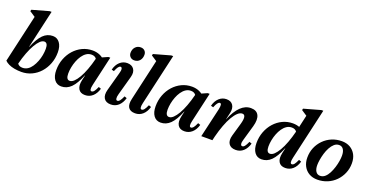

<svg xmlns="http://www.w3.org/2000/svg" viewBox="-30 -1495 4318 2239"><g transform="rotate(20 2128.5 -375.5)"><path d="M236 14Q191 14 150 6.5Q109 -1 78 -16Q47 -31 29 -50L151 -150Q151 -92 171 -64Q191 -36 233 -36Q268 -36 296.5 -54.5Q325 -73 346.5 -105Q368 -137 383.5 -176.5Q399 -216 406.5 -257Q414 -298 414 -336Q414 -411 370 -411Q345 -411 318.5 -386Q292 -361 265.5 -315.5Q239 -270 214.5 -206Q190 -142 170 -63L117 -83L139 -291H224Q271 -405 322 -455.5Q373 -506 442 -506Q496 -506 528 -463Q560 -420 560 -346Q560 -270 535 -204.5Q510 -139 466 -90Q422 -41 363 -13.5Q304 14 236 14ZM29 -50 176 -695 198 -620 94 -688 99 -707 306 -765H330L169 -57Z M731 14Q676 14 644.5 -29Q613 -72 613 -146Q613 -221 638 -286.5Q663 -352 707 -401Q751 -450 809.5 -478Q868 -506 936 -506Q986 -506 1027.5 -487.5Q1069 -469 1093 -436L1021 -341Q1021 -399 1001.5 -427.5Q982 -456 940 -456Q905 -456 876.5 -437Q848 -418 826 -386Q804 -354 789 -315Q774 -276 766 -235Q758 -194 758 -156Q758 -81 802 -81Q828 -81 854.5 -106Q881 -131 907.5 -176.5Q934 -222 958 -286Q982 -350 1002 -429L1055 -409L1034 -201H948Q902 -87 850.5 -36.5Q799 14 731 14ZM1026 14Q968 14 944 -26.5Q920 -67 936 -138L1009 -456H1039L1132 -497H1156L1072 -129Q1063 -90 1066.5 -71.5Q1070 -53 1084 -53Q1100 -53 1114 -70Q1128 -87 1147 -130L1177 -119Q1159 -56 1119.5 -21Q1080 14 1026 14Z M1346 14Q1285 14 1260.5 -25.5Q1236 -65 1254 -132L1317 -363Q1328 -399 1324.5 -419Q1321 -439 1306 -439Q1278 -439 1249 -364L1219 -372Q1235 -435 1274 -470.5Q1313 -506 1365 -506Q1423 -506 1449 -467.5Q1475 -429 1458 -368L1392 -129Q1382 -93 1385.5 -73Q1389 -53 1404 -53Q1420 -53 1434 -70Q1448 -87 1467 -130L1497 -119Q1479 -56 1440 -21Q1401 14 1346 14ZM1428 -563Q1397 -563 1377.5 -582.5Q1358 -602 1358 -631Q1358 -676 1384 -704Q1410 -732 1450 -732Q1481 -732 1500 -713Q1519 -694 1519 -664Q1519 -620 1494 -591.5Q1469 -563 1428 -563Z M1648 14Q1587 14 1563.5 -23Q1540 -60 1557 -132L1685 -695L1707 -620L1603 -688L1608 -707L1815 -765H1839L1694 -129Q1685 -90 1688.5 -71.5Q1692 -53 1706 -53Q1722 -53 1736 -70Q1750 -87 1769 -130L1799 -119Q1781 -56 1741.5 -21Q1702 14 1648 14Z M1964 14Q1909 14 1877.5 -29Q1846 -72 1846 -146Q1846 -221 1871 -286.5Q1896 -352 1940 -401Q1984 -450 2042.5 -478Q2101 -506 2169 -506Q2219 -506 2260.5 -487.5Q2302 -469 2326 -436L2254 -341Q2254 -399 2234.5 -427.5Q2215 -456 2173 -456Q2138 -456 2109.5 -437Q2081 -418 2059 -386Q2037 -354 2022 -315Q2007 -276 1999 -235Q1991 -194 1991 -156Q1991 -81 2035 -81Q2061 -81 2087.5 -106Q2114 -131 2140.5 -176.5Q2167 -222 2191 -286Q2215 -350 2235 -429L2288 -409L2267 -201H2181Q2135 -87 2083.5 -36.5Q2032 14 1964 14ZM2259 14Q2201 14 2177 -26.5Q2153 -67 2169 -138L2242 -456H2272L2365 -497H2389L2305 -129Q2296 -90 2299.5 -71.5Q2303 -53 2317 -53Q2333 -53 2347 -70Q2361 -87 2380 -130L2410 -119Q2392 -56 2352.5 -21Q2313 14 2259 14Z M2896 14Q2834 14 2809 -25.5Q2784 -65 2803 -132L2849 -292Q2883 -411 2827 -411Q2799 -411 2770.5 -385Q2742 -359 2714 -311Q2686 -263 2661 -196.5Q2636 -130 2615 -48H2564L2593 -284H2671Q2762 -506 2900 -506Q2971 -506 2996 -456Q3021 -406 2996 -317L2942 -129Q2931 -94 2934.5 -73.5Q2938 -53 2954 -53Q2970 -53 2984 -70Q2998 -87 3017 -130L3047 -119Q3029 -56 2990 -21Q2951 14 2896 14ZM2466 0 2550 -363Q2558 -401 2555.5 -420Q2553 -439 2538 -439Q2510 -439 2481 -364L2451 -372Q2467 -435 2506 -470.5Q2545 -506 2597 -506Q2653 -506 2678 -468Q2703 -430 2689 -368L2604 0Z M3216 14Q3161 14 3129.5 -29Q3098 -72 3098 -146Q3098 -221 3123 -286.5Q3148 -352 3192 -401Q3236 -450 3294.5 -478Q3353 -506 3421 -506Q3471 -506 3512.5 -487.5Q3554 -469 3578 -436L3506 -341Q3506 -399 3486.5 -427.5Q3467 -456 3425 -456Q3390 -456 3361.5 -437Q3333 -418 3311 -386Q3289 -354 3274 -315Q3259 -276 3251 -235Q3243 -194 3243 -156Q3243 -81 3287 -81Q3313 -81 3339.5 -106Q3366 -131 3392.5 -176.5Q3419 -222 3443 -286Q3467 -350 3487 -429L3540 -409L3519 -201H3433Q3387 -87 3335.5 -36.5Q3284 14 3216 14ZM3511 14Q3453 14 3429 -26.5Q3405 -67 3421 -138L3548 -695L3570 -620L3467 -688L3471 -707L3678 -765H3702L3557 -129Q3548 -90 3551.5 -71.5Q3555 -53 3569 -53Q3585 -53 3599 -70Q3613 -87 3632 -130L3662 -119Q3644 -56 3604.5 -21Q3565 14 3511 14Z M3909 14Q3850 14 3806 -11.5Q3762 -37 3737.5 -83Q3713 -129 3713 -189Q3713 -256 3737 -313Q3761 -370 3804.5 -414Q3848 -458 3905.5 -482Q3963 -506 4029 -506Q4088 -506 4132 -480.5Q4176 -455 4200.5 -409.5Q4225 -364 4225 -302Q4225 -236 4200.5 -178.5Q4176 -121 4133 -77.5Q4090 -34 4032.5 -10Q3975 14 3909 14ZM3924 -39Q3958 -39 3984 -61.5Q4010 -84 4029 -120.5Q4048 -157 4061 -199Q4074 -241 4080 -280Q4086 -319 4086 -346Q4086 -397 4067 -425Q4048 -453 4014 -453Q3980 -453 3954 -430Q3928 -407 3908.5 -371Q3889 -335 3876.5 -292.5Q3864 -250 3858 -211.5Q3852 -173 3852 -146Q3852 -96 3871 -67.5Q3890 -39 3924 -39Z"/></g></svg>

Font: Platypi Light SemiBold
Style: Italic
Weight: 600
Italic angle: -13°
Version: Version 1.200